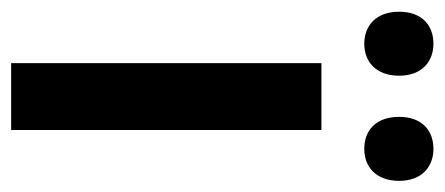

<svg xmlns="http://www.w3.org/2000/svg" viewBox="-266 -538 779 336"><g transform="rotate(90 123.0 -369.5)"><path d="M-25 -679C-25 -639 -1 -618 31 -618C63 -618 87 -639 87 -679C87 -718 63 -739 31 -739C-1 -739 -25 -719 -25 -679ZM159 -679C159 -639 182 -618 215 -618C247 -618 271 -639 271 -679C271 -718 247 -739 215 -739C183 -739 159 -719 159 -679ZM182 0V-543H65V0Z"/></g></svg>

Font: Noto Sans Ethiopic Cond SemBd
Style: Regular
Weight: 600
Width: 3
Designer: Monotype Design Team
Foundry: Monotype Imaging Inc.
Version: Version 2.102